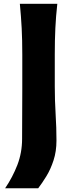

<svg xmlns="http://www.w3.org/2000/svg" viewBox="-20 -809 393 1001"><path d="M6.8 172.4Q45.9 114.7 70.6 50.8Q95.2 -13.2 95.2 -85.4L96.2 -344.2V-524.9Q96.2 -601.1 93 -662.4Q89.8 -723.6 83.5 -789.1H278.8Q271.5 -723.6 268.6 -662.4Q265.6 -601.1 265.6 -524.9V-359.4Q265.6 -284.7 270 -213.6Q274.4 -142.6 274.4 -76.2Q274.4 -19.5 259 27.3Q243.7 74.2 221.4 110.4Q199.2 146.5 179.2 172.4Z"/></svg>

Font: Pinar-DS2-FD Bold
Style: Regular
Weight: 700
Designer: Amin Abedi
Version: Version 3.000